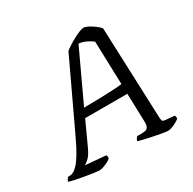

<svg xmlns="http://www.w3.org/2000/svg" viewBox="-190 -885 1058 1050"><g transform="rotate(-30 339.5 -360.0)"><path d="M147.8 0Q140.8 0 118.5 -3.2Q96.2 -6.3 67.2 -11.1Q38.2 -15.9 11.4 -21.5Q-15.4 -27.2 -31.6 -32.2Q-29.6 -39.5 -25.1 -46.4Q-20.6 -53.3 -16.6 -56H-6.3Q3.4 -56 15.9 -62Q28.4 -68 44.6 -85.1Q60.8 -102.3 81.1 -135.8Q101.4 -169.4 127.2 -224.3L328.1 -650.5Q338.4 -659.5 356.6 -671.4Q374.9 -683.2 395.7 -694.3Q416.5 -705.4 434.4 -712.7Q452.3 -720 461.6 -720Q473.9 -720 491.4 -710.8Q508.9 -701.7 526.4 -688.9Q543.9 -676 554.2 -663.7L576.8 -83.8Q578 -69.8 581.3 -64.9Q584.5 -60 597.8 -58.8L654.4 -53.8Q657.2 -50.5 658.2 -44.8Q659.2 -39 657.6 -32.2Q647.9 -24.6 634 -17.1Q620.1 -9.5 606.5 -4.8Q593 0 581.9 0Q574.7 0 557.3 -2.7Q539.8 -5.3 517.6 -9.9Q495.3 -14.4 473.1 -19Q450.8 -23.5 433 -28.2Q415.2 -32.8 407.2 -35.6Q409 -43.1 413.1 -49.6Q417.3 -56.1 421 -59.7H446.9Q461.7 -59.7 472.8 -62.1Q483.9 -64.5 490.3 -75.5Q496.8 -86.5 495.5 -113.2L490 -287H223.6L155.6 -138.9Q137.5 -99.4 118.8 -83.2Q100.1 -67 92.6 -64.4L221.8 -53.3Q224.5 -50.5 225.7 -44.5Q226.8 -38.4 224.8 -31.4Q216.1 -23.6 201.9 -16.5Q187.6 -9.3 173.4 -4.7Q159.1 0 147.8 0ZM247.3 -339.6Q301.9 -339.8 348.4 -341.2Q394.9 -342.6 430.9 -344.5Q467 -346.4 488.7 -349.1L480.2 -622.3Q461.9 -635.9 440.5 -646Q419.1 -656.1 395.9 -657.9Z"/></g></svg>

Font: Texturina Medium
Style: Italic
Weight: 500
Italic angle: -11°
Designer: Guillermo Torres Carreño
Foundry: Omnibus-Type
Version: Version 1.002